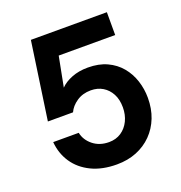

<svg xmlns="http://www.w3.org/2000/svg" viewBox="-129 -811 879 933"><g transform="rotate(-20 311.0 -344.0)"><path d="M319 12Q243 12 187.5 -15Q132 -42 100.5 -89Q69 -136 64 -196H196Q204 -157 237.5 -130Q271 -103 320 -103Q356 -103 383 -121Q410 -139 425 -170Q440 -201 440 -239Q440 -280 424.5 -309Q409 -338 382.5 -354Q356 -370 321 -370Q279 -370 248 -349Q217 -328 204 -299H74L132 -700H525V-582H233L203 -427Q225 -450 262 -464.5Q299 -479 345 -479Q402 -479 444 -459.5Q486 -440 514 -406.5Q542 -373 556 -330Q570 -287 570 -241Q570 -185 552 -139Q534 -93 500.5 -59Q467 -25 421 -6.5Q375 12 319 12Z"/></g></svg>

Font: DM Sans 17pt
Style: Bold
Weight: 700
Version: Version 4.004;gftools[0.9.30]